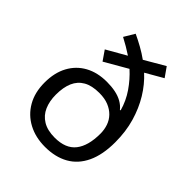

<svg xmlns="http://www.w3.org/2000/svg" viewBox="-214 -894 1032 1032"><g transform="rotate(45 302.5 -377.5)"><path d="M216 -765Q248 -750 280.5 -732Q313 -714 342 -693L457 -760L495 -706L396 -649Q442 -607 476.5 -550.5Q511 -494 531 -425Q551 -356 551 -275Q551 -180 521 -116.5Q491 -53 435 -21.5Q379 10 301 10Q229 10 173.5 -19.5Q118 -49 86.5 -103.5Q55 -158 55 -233Q55 -308 84 -361.5Q113 -415 165.5 -444Q218 -473 290 -473Q325 -473 354.5 -467Q384 -461 407 -448Q430 -435 446 -415L450 -417Q434 -474 401 -522Q368 -570 326 -608L196 -533L158 -588L270 -652Q249 -666 226 -679.5Q203 -693 180 -705ZM303 -402Q247 -402 212 -382Q177 -362 160.5 -324Q144 -286 144 -230Q144 -181 160.5 -143Q177 -105 212.5 -83.5Q248 -62 303 -62Q386 -62 424 -110.5Q462 -159 462 -251Q462 -282 452.5 -309.5Q443 -337 423 -357.5Q403 -378 373.5 -390Q344 -402 303 -402Z"/></g></svg>

Font: Noto Sans Khmer
Style: Regular
Weight: 400
Designer: Danh Hong and the Monotype Design Team
Foundry: Monotype Imaging Inc.
Version: Version 2.003